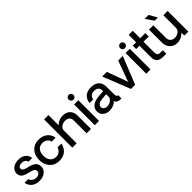

<svg xmlns="http://www.w3.org/2000/svg" viewBox="328 -2176 3609 3609"><g transform="rotate(-45 2132.5 -371.5)"><path d="M257.8 7.8Q203.6 7.8 159.9 -8.3Q116.2 -24.4 89.4 -50.5Q62.5 -76.7 47.6 -106.7Q32.7 -136.7 29.8 -168H127.9Q135.3 -129.9 172.4 -102.8Q209.5 -75.7 255.9 -77.1Q301.8 -77.6 328.4 -99.9Q355 -122.1 355 -157.2Q355 -176.3 345.5 -190.7Q335.9 -205.1 316.4 -215.3Q296.9 -225.6 276.1 -231.9Q255.4 -238.3 224.1 -245.1Q194.8 -251.5 172.6 -258.1Q150.4 -264.6 125.2 -276.6Q100.1 -288.6 83.7 -303.7Q67.4 -318.8 56.6 -342.3Q45.9 -365.7 45.9 -395Q45.9 -469.2 104.7 -513.7Q163.6 -558.1 252.9 -558.1Q336.4 -558.1 394 -516.4Q451.7 -474.6 460 -396H362.8Q355 -433.1 325.2 -451.2Q295.4 -469.2 261.2 -471.2Q219.7 -472.7 191.4 -456.5Q163.1 -440.4 163.1 -408.2Q163.1 -393.6 170.7 -381.8Q178.2 -370.1 186.8 -362.8Q195.3 -355.5 215.8 -348.1Q236.3 -340.8 247.8 -337.6Q259.3 -334.5 287.1 -328.1Q288.1 -327.6 289.1 -327.4Q290 -327.1 291 -327.1Q319.3 -320.8 341.6 -313.5Q363.8 -306.2 388.9 -293Q414.1 -279.8 430.7 -263.2Q447.3 -246.6 458.3 -220.9Q469.2 -195.3 469.2 -164.1Q469.2 -88.4 410.4 -40.3Q351.6 7.8 257.8 7.8Z M786.1 5.9Q669.4 5.9 597.7 -73.7Q525.9 -153.3 525.9 -276.9Q525.9 -399.4 597.7 -477.3Q669.4 -555.2 786.1 -555.2Q835 -555.2 876 -543.2Q917 -531.2 945.3 -511.5Q973.6 -491.7 994.6 -465.3Q1015.6 -439 1026.4 -411.1Q1037.1 -383.3 1040 -354H938Q931.2 -398.9 890.9 -429.9Q850.6 -460.9 794.9 -460.9Q721.2 -460.9 679.7 -410.9Q638.2 -360.8 638.2 -276.9Q638.2 -192.4 680.4 -141.6Q722.7 -90.8 795.9 -90.8Q848.6 -90.8 887.7 -122.8Q926.8 -154.8 938 -200.2H1039.1Q1034.2 -169.9 1023.2 -142.1Q1012.2 -114.3 991.9 -86.7Q971.7 -59.1 944.1 -39.1Q916.5 -19 875.7 -6.6Q835 5.9 786.1 5.9Z M1425.8 -555.2Q1519 -555.2 1573.5 -501.7Q1627.9 -448.2 1627.9 -355V0H1511.7V-341.8Q1511.7 -395 1480.7 -424.6Q1449.7 -454.1 1394 -454.1Q1334.5 -454.1 1290.5 -421.1Q1246.6 -388.2 1246.6 -335.9V0H1130.9V-750H1246.6V-477.1Q1276.4 -512.7 1325.2 -533.9Q1374 -555.2 1425.8 -555.2Z M1829.8 -640.6Q1811 -622.1 1784.7 -622.1Q1758.3 -622.1 1739.5 -640.6Q1720.7 -659.2 1720.7 -686Q1720.7 -712.9 1739.5 -731.9Q1758.3 -751 1784.7 -751Q1811 -751 1829.8 -731.9Q1848.6 -712.9 1848.6 -686Q1848.6 -659.2 1829.8 -640.6ZM1728.5 -549.8H1841.3V0H1728.5Z M2121.1 5.9Q2041 5.9 1990 -38.1Q1939 -82 1939 -155.8Q1939 -230 1997.8 -276.4Q2056.6 -322.8 2165 -331.1L2291 -340.8V-356Q2291 -411.6 2260.5 -438.7Q2230 -465.8 2175.3 -465.8Q2123.5 -465.8 2089.8 -439.2Q2056.2 -412.6 2051.3 -363.8H1953.1Q1956.1 -401.9 1970.5 -435.3Q1984.9 -468.8 2011.2 -496.3Q2037.6 -523.9 2080.6 -540Q2123.5 -556.2 2178.2 -556.2Q2279.8 -556.2 2337.4 -504.2Q2395 -452.1 2395 -354Q2395 -308.1 2395.5 -237.1Q2396 -166 2396 -159.2Q2396 -119.1 2407 -102.5Q2418 -85.9 2438 -86.9V0Q2416.5 0 2404.3 -1Q2385.3 -2.9 2371.1 -6.6Q2356.9 -10.3 2342.3 -17.6Q2327.6 -24.9 2317.4 -38.1Q2307.1 -51.3 2301.3 -69.8Q2278.3 -37.1 2228.5 -15.6Q2178.7 5.9 2121.1 5.9ZM2143.1 -82Q2194.3 -82 2236.8 -109.9Q2279.3 -137.7 2291 -176.8V-261.2L2182.1 -251Q2113.8 -245.6 2081.5 -221.4Q2049.3 -197.3 2049.3 -160.2Q2049.3 -124.5 2077.1 -103.3Q2105 -82 2143.1 -82Z M3021 -547.9 2801.8 0H2691.9L2473.6 -547.9H2597.7L2747.6 -131.8L2897.9 -547.9Z M3198 -640.6Q3179.2 -622.1 3152.8 -622.1Q3126.5 -622.1 3107.7 -640.6Q3088.9 -659.2 3088.9 -686Q3088.9 -712.9 3107.7 -731.9Q3126.5 -751 3152.8 -751Q3179.2 -751 3198 -731.9Q3216.8 -712.9 3216.8 -686Q3216.8 -659.2 3198 -640.6ZM3096.7 -549.8H3209.5V0H3096.7Z M3564.5 1Q3530.8 1 3505.6 -2.2Q3480.5 -5.4 3455.3 -15.6Q3430.2 -25.9 3414.3 -43.2Q3398.4 -60.5 3388.4 -90.6Q3378.4 -120.6 3378.4 -162.1L3379.4 -461.9H3290.5V-551.8H3379.4V-750H3487.8V-551.8H3623.5V-460.9L3485.4 -461.9V-171.9Q3485.4 -131.3 3502.9 -112.1Q3520.5 -92.8 3564.5 -92.8H3628.4V1Z M3915 -591.8 3803.2 -750H3910.2L3998 -591.8ZM4215.3 -549.8V0H4113.3L4105 -79.1Q4075.2 -40.5 4025.1 -17.3Q3975.1 5.9 3923.3 5.9Q3833.5 5.9 3776.4 -52.7Q3719.2 -111.3 3719.2 -203.1V-549.8H3834V-215.8Q3834 -161.6 3866.7 -128.9Q3899.4 -96.2 3954.1 -96.2Q4012.2 -96.2 4056.6 -130.1Q4101.1 -164.1 4101.1 -215.8V-549.8Z"/></g></svg>

Font: Oakes Grotesk Medium
Style: Regular
Weight: 500
Designer: Samuel Oakes
Foundry: Samuel Oakes
Version: Version 1.000;PS 001.000;hotconv 1.0.88;makeotf.lib2.5.64775